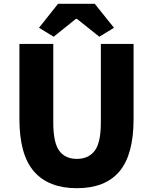

<svg xmlns="http://www.w3.org/2000/svg" viewBox="-20 -975 803 1009"><path d="M384 14Q235 14 158.5 -74Q82 -162 82 -350V-744H260V-331Q260 -225 291.5 -182.5Q323 -140 384 -140Q445 -140 477.5 -182.5Q510 -225 510 -331V-744H682V-350Q682 -162 607.5 -74Q533 14 384 14ZM285 -955H478L579 -829L502 -782L384 -876H379L262 -782L185 -829Z"/></svg>

Font: Kinto Sans Black
Style: Regular
Weight: 900
Designer: Authors: Ryoko NISHIZUKA  (kana & ideographs); Paul D. Hunt (Latin, Greek & Cyrillic); Wenlong ZHANG  (bopomofo); Sandol
Foundry: Adobe Systems Incorporated, ookami Inc.
Version: Version 0.001